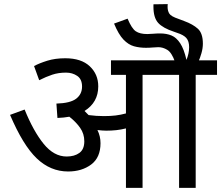

<svg xmlns="http://www.w3.org/2000/svg" viewBox="-20 -916 1078 936"><path d="M470 -218Q470 -148 424.5 -114Q379 -80 312 -80Q226 -80 159 -144Q92 -208 29 -356L100 -382Q143 -276 193 -214.5Q243 -153 305 -153Q343 -153 367 -170.5Q391 -188 391 -227Q391 -264 370.5 -293Q350 -322 318 -347Q291 -342 260 -341L255 -411Q323 -413 351.5 -435Q380 -457 380 -494Q380 -530 356.5 -546Q333 -562 302 -562Q265 -562 235 -552Q205 -542 171 -525L146 -594Q172 -608 210.5 -620Q249 -632 298 -632Q376 -632 417.5 -593Q459 -554 459 -495Q459 -417 392 -375Q403 -365 412 -355Q450 -350 486 -350Q518 -350 543 -353Q568 -356 594 -363V-551H521V-622H1038V-551H934V0H853V-551H675V0H594V-290Q570 -284 547 -281.5Q524 -279 498 -279Q481 -279 455 -282Q470 -252 470 -218ZM833 -615Q817 -660 795.5 -673Q774 -686 752 -686Q740 -686 724.5 -684.5Q709 -683 691 -683Q660 -683 633 -690.5Q606 -698 582 -723Q558 -748 536 -801L602 -825Q622 -777 642 -763.5Q662 -750 698 -750Q711 -750 727 -751.5Q743 -753 760 -753Q792 -753 816 -743Q840 -733 858.5 -705Q877 -677 889 -624Q902 -656 902 -686Q902 -715 888.5 -730.5Q875 -746 843 -756L829 -761Q774 -779 751 -804.5Q728 -830 728 -883V-895L798 -896Q797 -893 797 -882Q797 -863 805.5 -849.5Q814 -836 850 -824L879 -813Q920 -798 944.5 -776Q969 -754 969 -703Q969 -681 962 -656.5Q955 -632 947 -615Z"/></svg>

Font: Noto Sans Historical
Style: Regular
Weight: 400
Designer: Monotype Design Team
Foundry: Monotype Imaging Inc.
Version: Version 2.013; ttfautohint (v1.8.4.7-5d5b)